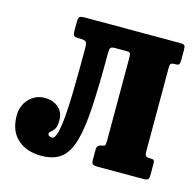

<svg xmlns="http://www.w3.org/2000/svg" viewBox="-84 -607 724 709"><g transform="rotate(15 277.5 -252.5)"><path d="M6.5 -105Q6.5 -144 31 -169.5Q55.5 -195 89.5 -195Q122 -195 142.8 -177.5Q163.5 -160 163.5 -128.5Q163.5 -106 157 -95.8Q150.5 -85.5 144 -81.2Q137.5 -77 137.5 -72Q137.5 -65 143 -62.5Q148.5 -60 153 -60Q163.5 -60 170.2 -83.5Q177 -107 180.2 -145.8Q183.5 -184.5 184.8 -231.2Q186 -278 186.2 -325Q186.5 -372 186.5 -411Q186.5 -429.5 182 -434.8Q177.5 -440 160.5 -440H156Q140.5 -440 136 -443.8Q131.5 -447.5 131.5 -464.5V-495.5Q131.5 -512 136 -516Q140.5 -520 156.5 -520H520Q534 -520 537.2 -516Q540.5 -512 540.5 -497.5V-463Q540.5 -448.5 537.8 -444.2Q535 -440 524.5 -440H523Q510.5 -440 506.8 -436.8Q503 -433.5 503 -419V-100.5Q503 -88 507 -84Q511 -80 522.5 -80H525.5Q535 -80 537.8 -76.8Q540.5 -73.5 540.5 -63.5V-20.5Q540.5 -7.5 536 -3.8Q531.5 0 518 0H344.5Q330.5 0 325.5 -3.8Q320.5 -7.5 320.5 -21V-61Q320.5 -71.5 328 -75.8Q335.5 -80 345 -80H338.5Q347.5 -80 350.2 -83.5Q353 -87 353 -104.5V-415.5Q353 -430.5 351 -435.2Q349 -440 338.5 -440H293.5Q278.5 -440 275.5 -434.8Q272.5 -429.5 272.5 -415Q272.5 -291.5 267.8 -208.5Q263 -125.5 248.8 -76.5Q234.5 -27.5 206.5 -6.2Q178.5 15 131.5 15Q75.5 15 41 -16Q6.5 -47 6.5 -105Z"/></g></svg>

Font: Besley* Condensed
Style: Bold
Weight: 700
Width: 3
Designer: Owen Earl
Foundry: indestructible type*
Version: Version 3.000; ttfautohint (v1.8.3)